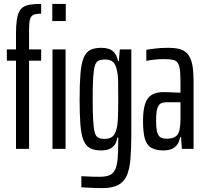

<svg xmlns="http://www.w3.org/2000/svg" viewBox="-20 -763 1049 984"><path d="M62 0V-452H15V-510H62V-590Q62 -631 66 -659Q70 -687 78.5 -703.5Q87 -720 102 -728.5Q117 -737 139 -740Q161 -743 191 -743V-693Q172 -693 160 -690Q148 -687 141 -678.5Q134 -670 131.5 -653.5Q129 -637 129 -609V-510H191V-452H129V0ZM249 0V-510H316V0ZM248 -655V-743H317V-655Z M504 201Q488 201 470.5 200.5Q453 200 434.5 199Q416 198 397 197V140Q405 140 419 141Q433 142 452 142.5Q471 143 491 143Q523 143 542 134.5Q561 126 570.5 105.5Q580 85 583 48.5Q586 12 586 -45V-58H581Q578 -35 567.5 -20.5Q557 -6 540 1Q523 8 498 8Q463 8 441 -4Q419 -16 407.5 -45Q396 -74 392 -125Q388 -176 388 -254Q388 -335 392.5 -387Q397 -439 409 -467.5Q421 -496 443 -507Q465 -518 499 -518Q518 -518 535.5 -513Q553 -508 566 -493Q579 -478 585 -450H589L594 -510H653V-75Q653 0 648.5 52.5Q644 105 629.5 137.5Q615 170 585 185.5Q555 201 504 201ZM517 -51Q544 -51 559 -65.5Q574 -80 581 -119Q584 -142 585 -174Q586 -206 586 -245Q586 -301 585.5 -339.5Q585 -378 579 -403Q573 -434 558.5 -446Q544 -458 520 -458Q498 -458 485 -452Q472 -446 466 -425.5Q460 -405 457.5 -364Q455 -323 455 -255Q455 -187 457.5 -146Q460 -105 465.5 -84.5Q471 -64 483.5 -57.5Q496 -51 517 -51Z M819 8Q779 8 755.5 -5.5Q732 -19 722.5 -52Q713 -85 713 -143Q713 -199 724 -231.5Q735 -264 758.5 -277.5Q782 -291 819 -291Q829 -291 840.5 -290.5Q852 -290 864 -289.5Q876 -289 887 -288.5Q898 -288 905 -288V-335Q905 -377 902.5 -401.5Q900 -426 892 -439Q884 -452 867.5 -456Q851 -460 822 -460Q800 -460 782.5 -458.5Q765 -457 752 -455Q739 -453 730 -451V-508Q744 -510 773 -514Q802 -518 842 -518Q871 -518 893 -513.5Q915 -509 930 -497.5Q945 -486 954.5 -466Q964 -446 968 -416.5Q972 -387 972 -345V0H912L908 -60H903Q898 -32 885 -17.5Q872 -3 855 2.5Q838 8 819 8ZM834 -52Q848 -52 862.5 -55.5Q877 -59 887 -69.5Q897 -80 901 -103Q905 -129 905 -151.5Q905 -174 905 -202V-239H838Q817 -239 804.5 -233Q792 -227 786 -206.5Q780 -186 780 -146Q780 -110 784.5 -90Q789 -70 800 -61Q811 -52 834 -52Z"/></svg>

Font: Saira UltraCondensed Medium
Style: Regular
Weight: 500
Width: 1
Designer: Hector Gatti with collaboration of the Omnibus-Type team
Foundry: Omnibus-Type
Version: Version 1.101